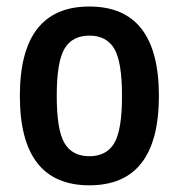

<svg xmlns="http://www.w3.org/2000/svg" viewBox="-20 -550 540 580"><path d="M325.2 -402.8Q301.8 -442.4 250 -442.4Q198.2 -442.4 174.8 -402.8Q151.4 -363.3 151.4 -260.3Q151.4 -157.2 174.8 -117.7Q198.2 -78.1 250 -78.1Q301.8 -78.1 325.2 -117.7Q348.6 -157.2 348.6 -260.3Q348.6 -363.3 325.2 -402.8ZM460 -260.3Q460 9.8 250 9.8Q40 9.8 40 -260.3Q40 -530.3 250 -530.3Q460 -530.3 460 -260.3Z"/></svg>

Font: Rounded-X Mgen+ 1m medium
Style: Regular
Weight: 500
Designer: [Source Han Sans]
Ryoko NISHIZUKA  (kana & ideographs); Paul D. Hunt (Latin, Greek & Cyrillic); Wenlong ZHANG  (bopomofo
Version: Version 1.059.20150602